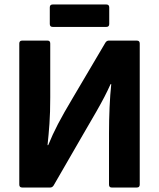

<svg xmlns="http://www.w3.org/2000/svg" viewBox="-20 -836 709 856"><path d="M79 0Q66 0 66 -13V-642Q66 -655 79 -655H192Q204 -655 204 -642V-402Q204 -334 200.5 -285Q197 -236 192 -189H195Q214 -236 238.5 -283Q263 -330 306 -402L450 -646Q456 -655 465 -655H590Q603 -655 603 -642V-13Q603 0 590 0H478Q466 0 466 -13V-241Q466 -301 468.5 -357.5Q471 -414 476 -461H473Q460 -432 445.5 -404Q431 -376 409 -337.5Q387 -299 353 -241L219 -9Q213 0 204 0ZM215 -716Q202 -716 202 -729V-803Q202 -816 215 -816H454Q467 -816 467 -803V-729Q467 -716 454 -716Z"/></svg>

Font: Sofia Sans ExtraBold
Style: Regular
Weight: 800
Designer: Botio Nikoltchev, Ani Petrova
Foundry: lettersoup
Version: Version 4.101; ttfautohint (v1.8.4.7-5d5b)